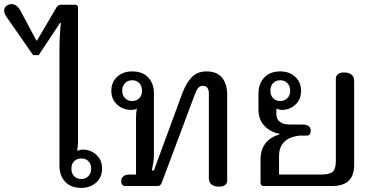

<svg xmlns="http://www.w3.org/2000/svg" viewBox="-76 -904 1821 933"><path d="M213 -98V-653Q213 -737 220 -793H216L112 -636H85L-45 -823Q-56 -840 -56 -852Q-56 -866 -45.5 -875Q-35 -884 -20 -884Q8 -884 26 -847L101 -707H104L199 -869Q207 -881 220 -881H289Q295 -881 299 -877.5Q303 -874 303 -867V-214Q303 -201 299 -171Q313 -177 327 -177Q365 -177 392.5 -151.5Q420 -126 420 -85Q420 -42 391 -16.5Q362 9 318 9Q268 9 240.5 -21Q213 -51 213 -98ZM367 -84Q367 -108 353.5 -121Q340 -134 319 -134Q298 -134 284.5 -121Q271 -108 271 -84Q271 -61 284.5 -47.5Q298 -34 319 -34Q339 -34 353 -47.5Q367 -61 367 -84Z M939 -36V-448Q939 -487 910 -487Q896 -487 887 -476.5Q878 -466 870 -443L710 -16Q707 -8 702 -4Q697 0 689 0H532Q524 0 518.5 -6Q513 -12 513 -23Q513 -39 524 -47.5Q535 -56 555 -56H585V-331Q585 -357 589 -376Q579 -370 561 -370Q522 -370 493.5 -395.5Q465 -421 465 -463Q465 -505 493.5 -531Q522 -557 566 -557Q617 -557 644.5 -527.5Q672 -498 672 -450V-153Q672 -134 669 -114Q666 -94 662 -76H672L810 -451Q830 -503 857 -530Q884 -557 928 -557Q978 -557 1003 -526.5Q1028 -496 1028 -443V-25Q1028 -13 1018 -5Q1008 3 989 3Q965 3 952 -7.5Q939 -18 939 -36ZM614 -463Q614 -487 600.5 -500.5Q587 -514 566 -514Q546 -514 532 -500.5Q518 -487 518 -463Q518 -440 532 -426.5Q546 -413 566 -413Q587 -413 600.5 -426.5Q614 -440 614 -463Z M1206 0Q1190 0 1190 -16V-128Q1190 -223 1282 -251V-254Q1240 -261 1210 -291.5Q1180 -322 1180 -372V-450Q1180 -497 1208 -527Q1236 -557 1286 -557Q1330 -557 1358.5 -531Q1387 -505 1387 -463Q1387 -421 1359.5 -395.5Q1332 -370 1294 -370Q1281 -370 1267 -376V-350Q1267 -325 1284 -312Q1301 -299 1329 -299H1393Q1434 -299 1434 -268Q1434 -257 1428.5 -251Q1423 -245 1415 -245H1380Q1280 -234 1280 -145V-56H1489Q1527 -56 1541.5 -70Q1556 -84 1556 -121V-522Q1556 -535 1566 -543.5Q1576 -552 1595 -552Q1619 -552 1632 -541.5Q1645 -531 1645 -512V-104Q1645 -51 1618.5 -25.5Q1592 0 1536 0ZM1334 -463Q1334 -487 1320 -500.5Q1306 -514 1286 -514Q1265 -514 1251.5 -500.5Q1238 -487 1238 -463Q1238 -440 1251.5 -426.5Q1265 -413 1286 -413Q1306 -413 1320 -426.5Q1334 -440 1334 -463Z"/></svg>

Font: Maitree Medium
Style: Regular
Weight: 500
Designer: CadsonDemak Team
Foundry: CadsonDemak
Version: Version 1.010